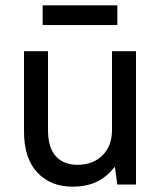

<svg xmlns="http://www.w3.org/2000/svg" viewBox="-20 -692 605 720"><path d="M252 8Q170 8 120 -45Q70 -98 70 -200V-500H160V-205Q160 -138 189.5 -106Q219 -74 270 -74Q329 -74 364.5 -109.5Q400 -145 400 -205V-500H490V0H420L411 -65H409Q379 -27 341 -9.5Q303 8 252 8ZM140 -672H420V-598H140Z"/></svg>

Font: PT Root UI Medium
Style: Regular
Weight: 500
Designer: Vitaly Kuzmin
Foundry: ParaType Ltd.
Version: Version 2.001G